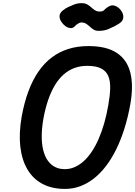

<svg xmlns="http://www.w3.org/2000/svg" viewBox="-20 -1228 878 1248"><path d="M402.5 0Q318 0 256.5 -32.5Q195 -65 158.5 -126.5Q122 -188 112 -275Q102 -362 121 -470.5Q137.5 -561.5 164.8 -634.8Q192 -708 230 -763Q268 -818 316.8 -854.8Q365.5 -891.5 424.8 -910Q484 -928.5 554 -928.5Q673.5 -928.5 740.2 -883.5Q807 -838.5 827.5 -754.5Q848 -670.5 827.5 -553Q812.5 -468 789.2 -393.8Q766 -319.5 735.8 -258Q705.5 -196.5 668.8 -148.5Q632 -100.5 589.8 -67.5Q547.5 -34.5 500.5 -17.2Q453.5 0 402.5 0ZM262 -456Q251.5 -395 251.2 -344Q251 -293 260.8 -253Q270.5 -213 289.8 -185.2Q309 -157.5 337 -143Q365 -128.5 401.5 -128.5Q434 -128.5 464.5 -141.5Q495 -154.5 522.8 -179.2Q550.5 -204 575 -240Q599.5 -276 620 -322.5Q640.5 -369 656.8 -424.8Q673 -480.5 684 -545Q695 -606 696.2 -653.2Q697.5 -700.5 684 -733.2Q670.5 -766 637.5 -783Q604.5 -800 546.5 -800Q502.5 -800 464.5 -786.2Q426.5 -772.5 394.8 -744.8Q363 -717 337.8 -675.8Q312.5 -634.5 293.5 -579.5Q274.5 -524.5 262 -456ZM620.5 -1027.5Q601.5 -1027.5 588.2 -1035.8Q575 -1044 563.8 -1054.8Q552.5 -1065.5 539.5 -1073.8Q526.5 -1082 508 -1082Q501 -1082 488.5 -1075.2Q476 -1068.5 467.5 -1058.5Q455 -1044 437.8 -1045.5Q420.5 -1047 404.5 -1058.8Q388.5 -1070.5 377.8 -1087.8Q367 -1105 367 -1122Q367 -1142.5 386.5 -1158.5Q406 -1174.5 424 -1182.5Q439 -1189.5 461.2 -1198.5Q483.5 -1207.5 511 -1207.5Q533 -1207.5 547.2 -1199.2Q561.5 -1191 573 -1180.2Q584.5 -1169.5 597.5 -1161.2Q610.5 -1153 629 -1153Q648.5 -1153 656.8 -1162.5Q665 -1172 682 -1183Q705.5 -1199 728.5 -1190Q751.5 -1181 766.5 -1160.2Q781.5 -1139.5 781.5 -1120Q781.5 -1099 768.5 -1086.2Q755.5 -1073.5 724.5 -1057.5Q708 -1049 682.8 -1038.2Q657.5 -1027.5 620.5 -1027.5Z"/></svg>

Font: Edu VIC WA NT Hand Pre
Style: Regular
Weight: 400
Designer: Tina and Corey Anderson, Eben Sorkin, Mirko Velimirovic
Foundry: Google for Education
Version: Version 1.000